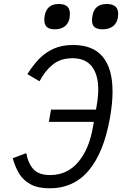

<svg xmlns="http://www.w3.org/2000/svg" viewBox="-20 -958 640 986"><path d="M45.5 -145.5 115 -171.5Q124.5 -118.5 152 -88.8Q179.5 -59 237.5 -59Q324.5 -59 381 -125Q437.5 -191 457 -304.5L462 -332H231L242 -395H473L476 -412.5Q484.5 -460.5 484.5 -498Q484.5 -575 451.5 -617Q418.5 -659 352 -659Q292 -659 251.5 -626.8Q211 -594.5 183 -540.5L120.5 -577.5Q150.5 -624 181.2 -656Q212 -688 254.8 -707.5Q297.5 -727 355 -727Q457.5 -727 507.8 -666.2Q558 -605.5 558 -488Q558 -429.5 545 -354Q513.5 -175.5 436.2 -83.2Q359 9 234.5 9Q175 9 137.2 -11.5Q99.5 -32 79 -65.2Q58.5 -98.5 45.5 -145.5ZM207.5 -855.5Q207.5 -866.5 209.5 -877Q220 -937.5 281.5 -937.5Q311 -937.5 325 -925Q339 -912.5 339 -887Q339 -877.5 337.5 -867Q332.5 -837.5 312.5 -822.5Q292.5 -807.5 261.5 -807.5Q233.5 -807.5 220.5 -819.5Q207.5 -831.5 207.5 -855.5ZM452.5 -854Q452.5 -863 455 -878Q465.5 -937.5 528 -937.5Q587 -937.5 587 -886.5Q587 -878 585.5 -868Q580.5 -838.5 559.8 -823Q539 -807.5 507.5 -807.5Q478.5 -807.5 465.5 -818.8Q452.5 -830 452.5 -854Z"/></svg>

Font: JuliaMono Light
Style: Italic
Weight: 300
Italic angle: -9°
Monospace: yes
Designer: cormullion
Foundry: corm
Version: Version 0.054; ttfautohint (v1.8.4)